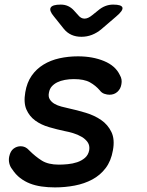

<svg xmlns="http://www.w3.org/2000/svg" viewBox="-20 -805 640 835"><path d="M219 10Q188 10 160.5 6Q133 2 110 -7Q87 -16 67.5 -31Q48 -46 33 -69Q24 -80 20.5 -94.5Q17 -109 20 -124Q25 -148 39 -158.5Q53 -169 70 -169Q80 -169 89 -165Q98 -161 107 -151Q134 -124 162 -106.5Q190 -89 236 -89Q253 -89 274.5 -91Q296 -93 315.5 -99.5Q335 -106 349.5 -118.5Q364 -131 368 -152Q371 -172 361.5 -186Q352 -200 335 -210Q318 -220 298 -226Q278 -232 261 -235Q228 -242 193.5 -252Q159 -262 133.5 -280.5Q108 -299 95 -328.5Q82 -358 90 -404Q97 -446 117.5 -475.5Q138 -505 169 -524Q200 -543 238.5 -551.5Q277 -560 319 -560Q383 -560 432.5 -539.5Q482 -519 501 -479Q507 -469 508.5 -459Q510 -449 508 -439Q505 -419 491 -406Q477 -393 456 -393Q446 -393 434 -397Q422 -401 414 -412Q396 -433 371 -447Q346 -461 301 -461Q281 -461 262 -457.5Q243 -454 229 -447Q215 -440 205.5 -429.5Q196 -419 193 -403Q189 -385 196.5 -373Q204 -361 217 -353.5Q230 -346 247 -341.5Q264 -337 278 -334Q315 -326 353 -314.5Q391 -303 420 -283Q449 -263 464.5 -231Q480 -199 471 -151Q463 -105 439.5 -74Q416 -43 381.5 -24.5Q347 -6 305 2Q263 10 219 10ZM244 -785Q262 -785 276 -778.5Q290 -772 301 -760L320 -739Q332 -724 347.5 -724Q363 -724 381 -739L406 -759Q421 -772 437.5 -778.5Q454 -785 472 -785Q509 -785 512.5 -772Q516 -759 485 -733L422 -679Q402 -662 380 -653.5Q358 -645 334 -645Q310 -645 291 -653.5Q272 -662 258 -679L214 -734Q193 -759 200.5 -772Q208 -785 244 -785Z"/></svg>

Font: Maple Mono NL Medium
Style: Italic
Weight: 500
Italic angle: -10°
Monospace: yes
Designer: subframe7536
Version: Version 7.000